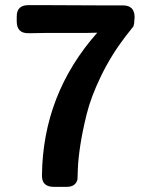

<svg xmlns="http://www.w3.org/2000/svg" viewBox="-20 -715 590 746"><path d="M45 -632V-651Q45 -695 90 -695H166L387 -694H458Q503 -694 503 -648Q502 -620 498 -612Q497 -611 468 -574Q412 -501 372.5 -419.5Q333 -338 316.5 -270.5Q300 -203 292 -150.5Q284 -98 282.5 -59Q281 -20 281 -18Q274 11 239 11H189Q143 11 143 -32Q146 -349 358 -588L312 -587H158L101 -586H89Q45 -586 45 -632Z"/></svg>

Font: CMU Sans Serif
Style: Bold
Weight: 700
Version: Version 0.7.0